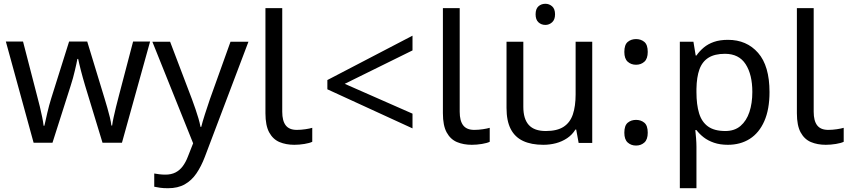

<svg xmlns="http://www.w3.org/2000/svg" viewBox="-20 -757 4499 1017"><path d="M431 -303Q425 -324 419 -344.5Q413 -365 408.5 -383.5Q404 -402 400 -418Q396 -434 394 -445H390Q388 -434 384.5 -418Q381 -402 376.5 -383Q372 -364 366.5 -343.5Q361 -323 354 -302L258 -1H158L11 -537H102L176 -251Q184 -222 191 -192.5Q198 -163 203.5 -136.5Q209 -110 211 -91H215Q218 -103 222 -121Q226 -139 230.5 -159Q235 -179 240.5 -199Q246 -219 251 -235L346 -537H442L534 -235Q541 -212 548.5 -186Q556 -160 562 -135.5Q568 -111 570 -92H574Q576 -109 581.5 -134.5Q587 -160 594.5 -190.5Q602 -221 610 -251L685 -537H775L626 -1H523Z M787 -536H881L997 -231Q1007 -204 1015.5 -179Q1024 -154 1031 -130.5Q1038 -107 1042 -85H1046Q1052 -110 1065 -150.5Q1078 -191 1092 -232L1201 -536H1296L1065 74Q1046 124 1020.5 161.5Q995 199 958.5 219.5Q922 240 870 240Q846 240 828 237.5Q810 235 797 232V162Q808 164 823.5 166Q839 168 856 168Q887 168 909.5 156.5Q932 145 948 123.5Q964 102 975 73L1003 2Z M1539 10Q1495 10 1460.5 -4.5Q1426 -19 1406 -55.5Q1386 -92 1386 -157V-714H1475V-165Q1475 -117 1493.5 -93Q1512 -69 1552 -69Q1574 -69 1597.5 -72.5Q1621 -76 1634 -80V-6Q1620 1 1592.5 5.5Q1565 10 1539 10Z M1714 -284V-333L2165 -568V-490L1806 -313L2165 -155V-77Z M2479 10Q2435 10 2400.5 -4.5Q2366 -19 2346 -55.5Q2326 -92 2326 -157V-714H2415V-165Q2415 -117 2433.5 -93Q2452 -69 2492 -69Q2514 -69 2537.5 -72.5Q2561 -76 2574 -80V-6Q2560 1 2532.5 5.5Q2505 10 2479 10Z M2869 -737Q2889 -737 2904.5 -723.5Q2920 -710 2920 -681Q2920 -653 2904.5 -639Q2889 -625 2869 -625Q2847 -625 2832 -639Q2817 -653 2817 -681Q2817 -710 2832 -723.5Q2847 -737 2869 -737ZM3117 -536V0H3045L3032 -71H3028Q3011 -43 2984 -25Q2957 -7 2925 1.5Q2893 10 2858 10Q2794 10 2750.5 -10.5Q2707 -31 2685 -74Q2663 -117 2663 -185V-536H2752V-191Q2752 -127 2781 -95Q2810 -63 2871 -63Q2931 -63 2965.5 -85.5Q3000 -108 3014.5 -151.5Q3029 -195 3029 -257V-536Z M3349 -414Q3323 -414 3305 -430Q3287 -446 3287 -482Q3287 -520 3305 -535Q3323 -550 3349 -550Q3375 -550 3393 -535Q3411 -520 3411 -482Q3411 -446 3393 -430Q3375 -414 3349 -414ZM3349 14Q3323 14 3305 -2Q3287 -18 3287 -54Q3287 -92 3305 -107Q3323 -122 3349 -122Q3375 -122 3393 -107Q3411 -92 3411 -54Q3411 -18 3393 -2Q3375 14 3349 14Z M3836 -546Q3935 -546 3995.5 -477Q4056 -408 4056 -269Q4056 -178 4028.5 -115.5Q4001 -53 3951.5 -21.5Q3902 10 3835 10Q3794 10 3762 -1Q3730 -12 3707.5 -29.5Q3685 -47 3669 -68H3663Q3665 -51 3667 -25Q3669 1 3669 20V240H3581V-536H3653L3665 -463H3669Q3685 -486 3707.5 -505Q3730 -524 3761.5 -535Q3793 -546 3836 -546ZM3820 -472Q3766 -472 3733 -451.5Q3700 -431 3685 -390Q3670 -349 3669 -286V-269Q3669 -203 3683 -157Q3697 -111 3730.5 -87Q3764 -63 3822 -63Q3871 -63 3902.5 -90Q3934 -117 3949.5 -163.5Q3965 -210 3965 -270Q3965 -362 3929.5 -417Q3894 -472 3820 -472Z M4354 10Q4310 10 4275.5 -4.5Q4241 -19 4221 -55.5Q4201 -92 4201 -157V-714H4290V-165Q4290 -117 4308.5 -93Q4327 -69 4367 -69Q4389 -69 4412.5 -72.5Q4436 -76 4449 -80V-6Q4435 1 4407.5 5.5Q4380 10 4354 10Z"/></svg>

Font: hexubangla05
Style: Book
Weight: 400
Designer: Jelle Bosma - Monotype Design Team
Foundry: Monotype Imaging Inc.
Version: Version 2.003